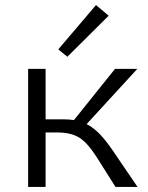

<svg xmlns="http://www.w3.org/2000/svg" viewBox="-20 -738 586 758"><path d="M246 -514 210 -543 359 -718 409 -676ZM523 0H436L364 -114Q327 -173 294 -194Q261 -215 206 -215H160V0H91V-466H160V-267H228Q251 -267 272 -264L434 -466H522L322 -248Q348 -235 373 -209.5Q398 -184 427 -141Z"/></svg>

Font: Ysabeau SC
Style: Regular
Weight: 400
Designer: Christian Thalmann (Catharsis Fonts)
Version: Version 0.003